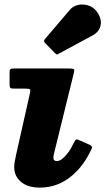

<svg xmlns="http://www.w3.org/2000/svg" viewBox="-20 -831 478 872"><path d="M417.5 -781Q403.5 -799 381 -806.2Q358.5 -813.5 335.2 -808.8Q312 -804 296.5 -785.5L184.5 -654Q176 -645.5 184 -636.5L230 -589.5Q234.5 -584.5 237.8 -583.8Q241 -583 246.5 -587L400.5 -670Q432 -687 437.2 -718Q442.5 -749 417.5 -781ZM314.5 -496Q319 -512.5 316 -516.2Q313 -520 293 -520H42.5Q31 -520 27.2 -516.8Q23.5 -513.5 23.5 -501.5V-448.5Q23.5 -435.5 26.8 -432Q30 -428.5 43 -428.5H96Q114.5 -428.5 116.8 -424.2Q119 -420 115.5 -405.5L52.5 -125.5Q50.5 -115.5 47.5 -100.2Q44.5 -85 44.5 -73Q44.5 -30.5 75.5 -4.8Q106.5 21 161 21Q234.5 21 293 -22.2Q351.5 -65.5 388.5 -139.5Q395 -152 397.8 -159.2Q400.5 -166.5 387 -173.5L343 -193Q328 -200 324.5 -196.8Q321 -193.5 314 -180Q302 -154.5 288.5 -136.8Q275 -119 262.2 -109.2Q249.5 -99.5 237.5 -99.5Q222.5 -99.5 222.5 -115Q222.5 -119 223.5 -124.5Q224.5 -130 225.5 -134.5Z"/></svg>

Font: Besley ExtraBold
Style: Italic
Weight: 800
Italic angle: -13°
Designer: Owen Earl
Foundry: indestructible type*
Version: Version 2.001